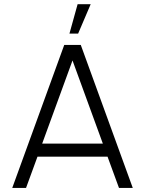

<svg xmlns="http://www.w3.org/2000/svg" viewBox="-20 -920 710 940"><path d="M294.5 -700H375.5L630 0H562.5L506.5 -153H163.5L107.5 0H40ZM186.5 -217H483.5L335 -624ZM320 -755.5 360 -899.5H424L362.5 -755.5Z"/></svg>

Font: Urbanist Light
Style: Regular
Weight: 300
Designer: Corey Hu
Foundry: Corey Hu
Version: Version 1.330; ttfautohint (v1.8.4.7-5d5b)